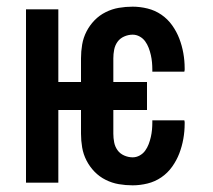

<svg xmlns="http://www.w3.org/2000/svg" viewBox="-20 -548 640 576"><path d="M378 8Q357 8 336.5 4.5Q316 1 297 -8.5Q278 -18 263.5 -33Q249 -48 239.5 -66.5Q230 -85 226.5 -105.5Q223 -126 223 -147V-218H155V0H58V-520H155V-302H223V-373Q223 -394 226.5 -414.5Q230 -435 239.5 -453.5Q249 -472 263.5 -487Q278 -502 297 -511.5Q316 -521 336.5 -524.5Q357 -528 378 -528Q400 -528 422.5 -522.5Q445 -517 464 -504Q483 -491 496.5 -472Q510 -453 518 -432Q526 -411 530 -388.5Q534 -366 534 -343Q534 -340 534 -338Q534 -336 533 -333H437V-339Q437 -350 436 -361Q435 -372 432.5 -383Q430 -394 426 -404.5Q422 -415 415.5 -424Q409 -433 399 -438.5Q389 -444 378 -444Q365 -444 352.5 -438.5Q340 -433 332.5 -422.5Q325 -412 322.5 -399Q320 -386 320 -373V-302H421V-218H320V-147Q320 -134 322.5 -121Q325 -108 332.5 -97.5Q340 -87 352.5 -81.5Q365 -76 378 -76Q389 -76 399 -81.5Q409 -87 415.5 -96Q422 -105 426 -115.5Q430 -126 432.5 -137Q435 -148 436 -159Q437 -170 437 -181V-187H533Q534 -184 534 -182Q534 -180 534 -177Q534 -154 530 -131.5Q526 -109 518 -88Q510 -67 496.5 -48Q483 -29 464 -16Q445 -3 422.5 2.5Q400 8 378 8Z"/></svg>

Font: Iosevka Semibold Extended
Style: Regular
Weight: 600
Width: 7
Monospace: yes
Designer: Belleve Invis
Foundry: Belleve Invis
Version: Version 32.5.0; ttfautohint (v1.8.4)